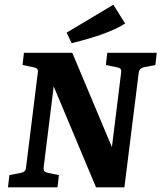

<svg xmlns="http://www.w3.org/2000/svg" viewBox="-20 -798 688 818"><path d="M14 0 20 -52 67 -61Q78 -63 84 -68Q90 -73 91 -85L141 -488Q143 -501 137.5 -505.5Q132 -510 120 -512L76 -521L82 -573H288L472 -135L452 -133L496 -488Q498 -501 492.5 -505.5Q487 -510 475 -512L431 -521L437 -573H648L642 -521L595 -512Q585 -510 579 -505Q573 -500 571 -488L510 0H389L192 -470L214 -472L166 -85Q165 -72 170 -67.5Q175 -63 187 -61L231 -52L225 0ZM285 -614 264 -659 463 -778 513 -698Q486 -680 446.5 -664Q407 -648 364.5 -635.5Q322 -623 285 -614Z"/></svg>

Font: Yrsa
Style: Italic
Weight: 400
Italic angle: -7.10001°
Designer: Anna Giedrys (Yrsa+Rasa design), David Brezina (Yrsa art-direction, Rasa art-direction, design)
Foundry: Rosetta Type Foundry
Version: Version 2.004